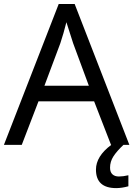

<svg xmlns="http://www.w3.org/2000/svg" viewBox="-20 -737 679 977"><path d="M544.9 0 459 -221.2H175.8L90.8 0H0L278.8 -716.8H359.9L638.2 0ZM432.1 -300.8 352.1 -517.1 317.9 -624Q303.2 -565.4 287.1 -517.1L206.1 -300.8ZM540 116.2Q540 138.7 552 149.9Q564 161.1 585 161.1Q606.4 161.1 633.3 154.8V210.9Q599.6 220.2 571.3 220.2Q468.3 220.2 468.3 126Q468.3 58.1 546.4 0H608.4Q574.2 32.2 557.1 58.8Q540 85.4 540 116.2Z"/></svg>

Font: Noto Sans Southeast Asian
Style: Regular
Weight: 400
Designer: Monotype Design Team
Foundry: Monotype Imaging Inc.
Version: Version 1.06 uh; ttfautohint (v1.4.1)